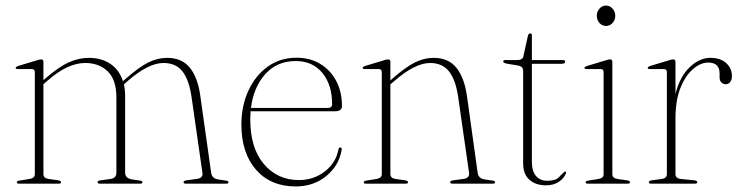

<svg xmlns="http://www.w3.org/2000/svg" viewBox="-20 -662 2672 692"><path d="M136.5 -438.5V-373L141.5 -377.5Q191.5 -421 227.8 -437.2Q264 -453.5 300.5 -453.5Q345 -453.5 377.5 -432Q410 -410.5 423 -369.5L432.5 -377.5Q480.5 -420 514.2 -436.8Q548 -453.5 582.5 -453.5Q635.5 -453.5 664.2 -418Q693 -382.5 702 -316L741 -39.5Q744 -19 765 -15.5L794.5 -11Q803.5 -10 803.5 -5Q803.5 0 795.5 0H650.5Q641.5 0 641.5 -5Q641.5 -10.5 652 -12L688.5 -17Q713 -20 709.5 -39.5L670.5 -311.5Q661.5 -374 637.8 -404.5Q614 -435 569 -435Q514.5 -435 439 -369L426.5 -357.5Q431 -338.5 431 -316V-39.5Q431 -20 455 -15.5L484.5 -11Q493.5 -10 493.5 -5Q493.5 0 485.5 0H340.5Q331.5 0 331.5 -5Q331.5 -10.5 342 -12L378.5 -17Q399.5 -20 399.5 -39.5V-311.5Q399.5 -374.5 368.2 -404.8Q337 -435 287 -435Q256.5 -435 222.8 -419.8Q189 -404.5 148.5 -369L136.5 -358.5V-34.5Q136.5 -19.5 155.5 -17L190 -12Q200 -10.5 200 -5Q200 0 191.5 0H48Q40.5 0 40.5 -5Q40.5 -9.5 49.5 -11L86.5 -17Q105.5 -20 105.5 -34V-402Q105.5 -413 95 -413H44.5Q36.5 -413 36.5 -417.5Q36.5 -421 44.5 -424L112.5 -444.5Q123 -448 128.5 -448Q136.5 -448 136.5 -438.5Z M1212.5 -280Q1212.5 -261 1187.5 -261H883Q882 -247 882 -232Q882 -128 931.2 -70.5Q980.5 -13 1057 -13Q1110.5 -13 1150.8 -44.2Q1191 -75.5 1200 -124Q1201 -130.5 1206 -130.5Q1212.5 -130.5 1211.5 -123Q1202.5 -66 1156.5 -28Q1110.5 10 1046 10Q955.5 10 902.8 -50.2Q850 -110.5 850 -213.5Q850 -280 875 -334.8Q900 -389.5 944.8 -421.8Q989.5 -454 1049.5 -454Q1097 -454 1133.8 -432Q1170.5 -410 1191.5 -370.8Q1212.5 -331.5 1212.5 -280ZM1046 -442Q978.5 -442 936.2 -395Q894 -348 884.5 -273H1161.5Q1177 -273 1177 -286.5Q1177 -356.5 1141.8 -399.2Q1106.5 -442 1046 -442Z M1387 -438.5V-372L1393 -377.5Q1441.5 -420 1475 -436.8Q1508.5 -453.5 1543 -453.5Q1596 -453.5 1624.8 -418Q1653.5 -382.5 1663 -316L1701.5 -39.5Q1704.5 -19 1725.5 -15.5L1755.5 -11Q1764.5 -10 1764.5 -5Q1764.5 0 1756.5 0H1611.5Q1602.5 0 1602.5 -5Q1602.5 -10.5 1612.5 -12L1649.5 -17Q1673.5 -20 1670.5 -39.5L1631.5 -311.5Q1622.5 -374 1598.5 -404.5Q1574.5 -435 1530 -435Q1475.5 -435 1400 -369L1387 -358V-34.5Q1387 -19.5 1406 -17L1440.5 -12Q1450.5 -10.5 1450.5 -5Q1450.5 0 1442 0H1298.5Q1291 0 1291 -5Q1291 -9.5 1300 -11L1337 -17Q1356 -20 1356 -34V-402Q1356 -413 1345.5 -413H1295Q1287 -413 1287 -417.5Q1287 -421 1295 -424L1363 -444.5Q1373.5 -448 1379 -448Q1387 -448 1387 -438.5Z M1849 -425.5 1807 -432.5Q1793.5 -435.5 1793.5 -440.5Q1793.5 -445.5 1800.5 -445.5H1842Q1863.5 -445.5 1866 -458L1882.5 -532Q1884.5 -541.5 1890.5 -541.5Q1897 -541.5 1897 -535.5V-445.5H2008.5Q2017 -445.5 2017 -439.5Q2017 -432 2002.5 -432H1897V-78.5Q1897 -45 1911.8 -27.8Q1926.5 -10.5 1952.5 -10.5Q1982 -10.5 1993.5 -22.5Q2005 -34.5 2015 -43.5Q2020.5 -45 2020 -38Q2014 -20.5 1994.8 -7.2Q1975.5 6 1947.5 6Q1911.5 6 1888.5 -13.8Q1865.5 -33.5 1865.5 -74V-406.5Q1865.5 -422 1849 -425.5Z M2164 -568.5Q2150 -568.5 2140.5 -579.2Q2131 -590 2131 -605Q2131 -620.5 2140.8 -631.2Q2150.5 -642 2164 -642Q2178 -642 2187.8 -631Q2197.5 -620 2197.5 -605Q2197.5 -590 2187.8 -579.2Q2178 -568.5 2164 -568.5ZM2187 -438.5V-34.5Q2187 -19.5 2205.5 -17L2240.5 -12Q2250.5 -10.5 2250.5 -5Q2250.5 0 2242 0H2098.5Q2090.5 0 2090.5 -5Q2090.5 -9.5 2100 -11L2137 -17Q2155.5 -20 2155.5 -34V-402Q2155.5 -413 2145.5 -413H2095Q2086.5 -413 2086.5 -417.5Q2086.5 -421 2095 -424L2163 -444.5Q2173.5 -448 2179 -448Q2187 -448 2187 -438.5Z M2414.5 -438.5V-324Q2431 -387 2466.2 -420.2Q2501.5 -453.5 2540.5 -453.5Q2577 -453.5 2597.5 -434.5Q2618 -415.5 2618 -387.5Q2618 -374.5 2611.8 -366.5Q2605.5 -358.5 2596 -358.5Q2586.5 -358.5 2580 -364.8Q2573.5 -371 2573.5 -384V-397Q2573.5 -436.5 2532.5 -436.5Q2505 -436.5 2477.8 -413.2Q2450.5 -390 2432.5 -345.2Q2414.5 -300.5 2414.5 -234.5V-34.5Q2414.5 -19 2433.5 -17L2483 -12Q2493 -11 2493 -5Q2493 0 2484.5 0H2326.5Q2318.5 0 2318.5 -5.5Q2318.5 -10.5 2328.5 -12L2364.5 -17Q2383.5 -19.5 2383.5 -34V-402Q2383.5 -413 2373 -413H2322.5Q2314.5 -413 2314.5 -417.5Q2314.5 -421 2322.5 -424L2390.5 -444.5Q2401 -448 2406.5 -448Q2414.5 -448 2414.5 -438.5Z"/></svg>

Font: Fraunces 72pt Thin
Style: Regular
Weight: 100
Version: Version 1.000;[b76b70a41]